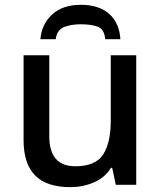

<svg xmlns="http://www.w3.org/2000/svg" viewBox="-20 -769 670 799"><path d="M316.9 -749C266.6 -749 227.1 -735.8 197.8 -709.5C168.5 -683.1 151.9 -648.4 147.9 -606H211.9C215.3 -631.8 227.1 -648.9 247.1 -656.7C267.1 -664.1 289.6 -668 314.9 -668C344.7 -668 369.1 -664.6 387.2 -657.7C405.3 -650.4 415.5 -633.3 418 -606H481C475.6 -692.4 420.9 -749 316.9 -749ZM440.9 -539.1V-266.1C440.9 -205.1 430.2 -158.7 409.2 -126C387.7 -93.3 349.1 -77.1 293.9 -77.1C221.2 -77.1 185.1 -118.7 185.1 -202.1V-539.1H78.1V-186C78.1 -49.8 146.5 9.8 272.9 9.8C307.1 9.8 339.4 3.4 370.1 -9.8C400.9 -22.5 424.8 -43 441.9 -70.8H446.8L461.9 0H546.9V-539.1Z"/></svg>

Font: Noto Reveo Sans
Style: Regular
Weight: 500
Designer: Monotype Design Team
Foundry: Monotype Imaging Inc.
Version: Version 2.007